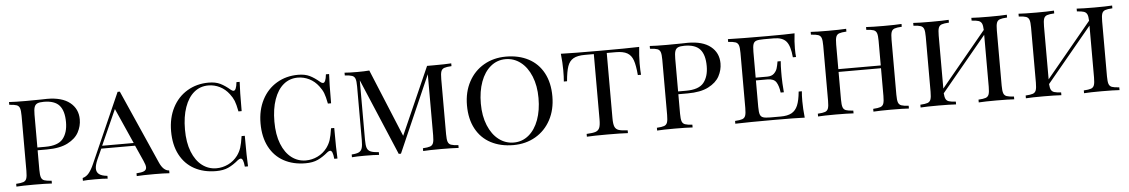

<svg xmlns="http://www.w3.org/2000/svg" viewBox="-34 -992 8082 1375"><g transform="rotate(-5 4007.0 -304.0)"><path d="M216 -246V-106Q216 -68 222 -51Q228 -34 244.5 -28Q261 -22 297 -20V0Q251 -3 170 -3Q84 -3 42 0V-20Q78 -22 94.5 -28Q111 -34 117 -51Q123 -68 123 -106V-502Q123 -540 117 -557Q111 -574 94.5 -580Q78 -586 42 -588V-608Q84 -605 164 -605L272 -606Q291 -607 315 -607Q422 -607 479 -561.5Q536 -516 536 -440Q536 -392 512.5 -348Q489 -304 432.5 -275Q376 -246 283 -246ZM216 -502V-266H273Q365 -266 400.5 -310Q436 -354 436 -429Q436 -510 402 -549Q368 -588 290 -588Q259 -588 243.5 -581Q228 -574 222 -556Q216 -538 216 -502Z M1142 -20V0Q1102 -3 1035 -3Q949 -3 907 0V-20Q944 -22 961.5 -30Q979 -38 979 -57Q979 -73 965 -104L914 -218H671L637 -143Q620 -104 620 -79Q620 -53 638.5 -38.5Q657 -24 698 -20V0Q668 -3 607 -3Q546 -3 520 0V-20Q547 -27 566 -50.5Q585 -74 602 -113L823 -613H839L1073 -84Q1100 -22 1142 -20ZM906 -238 793 -492 679 -238Z M1632 -557Q1643 -548 1651 -548Q1671 -548 1677 -608H1700Q1696 -548 1696 -398H1673Q1663 -450 1653 -475Q1643 -500 1623 -526Q1595 -563 1556 -582.5Q1517 -602 1474 -602Q1415 -602 1371.5 -566Q1328 -530 1304 -462Q1280 -394 1280 -302Q1280 -208 1306.5 -141.5Q1333 -75 1378.5 -40.5Q1424 -6 1481 -6Q1525 -6 1565.5 -25.5Q1606 -45 1634 -82Q1653 -108 1662.5 -137Q1672 -166 1680 -220H1703Q1703 -63 1707 0H1684Q1681 -31 1675 -45.5Q1669 -60 1659 -60Q1651 -60 1639 -51Q1601 -19 1565 -2.5Q1529 14 1477 14Q1388 14 1321 -22.5Q1254 -59 1217 -129.5Q1180 -200 1180 -298Q1180 -394 1218 -467.5Q1256 -541 1324 -581.5Q1392 -622 1478 -622Q1527 -622 1561 -605.5Q1595 -589 1632 -557Z M2275 -557Q2286 -548 2294 -548Q2314 -548 2320 -608H2343Q2339 -548 2339 -398H2316Q2306 -450 2296 -475Q2286 -500 2266 -526Q2238 -563 2199 -582.5Q2160 -602 2117 -602Q2058 -602 2014.5 -566Q1971 -530 1947 -462Q1923 -394 1923 -302Q1923 -208 1949.5 -141.5Q1976 -75 2021.5 -40.5Q2067 -6 2124 -6Q2168 -6 2208.5 -25.5Q2249 -45 2277 -82Q2296 -108 2305.5 -137Q2315 -166 2323 -220H2346Q2346 -63 2350 0H2327Q2324 -31 2318 -45.5Q2312 -60 2302 -60Q2294 -60 2282 -51Q2244 -19 2208 -2.5Q2172 14 2120 14Q2031 14 1964 -22.5Q1897 -59 1860 -129.5Q1823 -200 1823 -298Q1823 -394 1861 -467.5Q1899 -541 1967 -581.5Q2035 -622 2121 -622Q2170 -622 2204 -605.5Q2238 -589 2275 -557Z M3140 -502V-106Q3140 -68 3146 -51Q3152 -34 3168.5 -28Q3185 -22 3221 -20V0Q3175 -3 3094 -3Q3008 -3 2966 0V-20Q3002 -22 3018.5 -28Q3035 -34 3041 -51Q3047 -68 3047 -106V-545L2806 5H2790L2558 -544V-116Q2558 -77 2564.5 -58Q2571 -39 2590 -30.5Q2609 -22 2649 -20V0Q2613 -3 2547 -3Q2487 -3 2454 0V-20Q2489 -22 2506 -30.5Q2523 -39 2529 -58.5Q2535 -78 2535 -116V-502Q2535 -540 2529 -557Q2523 -574 2506.5 -580Q2490 -586 2454 -588V-608Q2487 -605 2547 -605Q2595 -605 2632 -608L2833 -121L3047 -605H3094Q3175 -605 3221 -608V-588Q3185 -586 3168.5 -580Q3152 -574 3146 -557Q3140 -540 3140 -502Z M3922 -310Q3922 -214 3882.5 -140.5Q3843 -67 3773 -26.5Q3703 14 3614 14Q3522 14 3452.5 -22.5Q3383 -59 3345 -129.5Q3307 -200 3307 -298Q3307 -394 3346.5 -467.5Q3386 -541 3456 -581.5Q3526 -622 3615 -622Q3707 -622 3776.5 -585.5Q3846 -549 3884 -478.5Q3922 -408 3922 -310ZM3407 -302Q3407 -213 3435 -145Q3463 -77 3511 -40.5Q3559 -4 3618 -4Q3679 -4 3725.5 -42.5Q3772 -81 3797 -149.5Q3822 -218 3822 -306Q3822 -395 3794 -463Q3766 -531 3718 -567.5Q3670 -604 3611 -604Q3550 -604 3503.5 -565.5Q3457 -527 3432 -458.5Q3407 -390 3407 -302Z M4565 -490Q4565 -438 4568 -408H4545Q4539 -478 4526 -515Q4513 -552 4484 -568.5Q4455 -585 4401 -585H4337V-116Q4337 -74 4345 -55Q4353 -36 4373 -29Q4393 -22 4438 -20V0Q4386 -3 4291 -3Q4191 -3 4143 0V-20Q4188 -22 4208 -29Q4228 -36 4236 -55Q4244 -74 4244 -116V-585H4180Q4126 -585 4097 -568.5Q4068 -552 4055 -515Q4042 -478 4036 -408H4013Q4016 -440 4016 -490Q4016 -542 4009 -608Q4092 -605 4291 -605Q4489 -605 4572 -608Q4565 -542 4565 -490Z M4822 -246V-106Q4822 -68 4828 -51Q4834 -34 4850.5 -28Q4867 -22 4903 -20V0Q4857 -3 4776 -3Q4690 -3 4648 0V-20Q4684 -22 4700.5 -28Q4717 -34 4723 -51Q4729 -68 4729 -106V-502Q4729 -540 4723 -557Q4717 -574 4700.5 -580Q4684 -586 4648 -588V-608Q4690 -605 4770 -605L4878 -606Q4897 -607 4921 -607Q5028 -607 5085 -561.5Q5142 -516 5142 -440Q5142 -392 5118.5 -348Q5095 -304 5038.5 -275Q4982 -246 4889 -246ZM4822 -502V-266H4879Q4971 -266 5006.5 -310Q5042 -354 5042 -429Q5042 -510 5008 -549Q4974 -588 4896 -588Q4865 -588 4849.5 -581Q4834 -574 4828 -556Q4822 -538 4822 -502Z M5709 0Q5644 -3 5490 -3Q5305 -3 5210 0V-20Q5246 -22 5262.5 -28Q5279 -34 5285 -51Q5291 -68 5291 -106V-502Q5291 -540 5285 -557Q5279 -574 5262.5 -580Q5246 -586 5210 -588V-608Q5305 -605 5490 -605Q5630 -605 5689 -608Q5682 -548 5682 -500Q5682 -461 5685 -438H5662Q5655 -520 5627.5 -552.5Q5600 -585 5538 -585H5465Q5429 -585 5412.5 -579.5Q5396 -574 5390 -557Q5384 -540 5384 -502V-316H5467Q5499 -316 5516 -332.5Q5533 -349 5539 -368.5Q5545 -388 5550 -418H5573Q5570 -384 5570 -344V-306Q5570 -267 5576 -194H5553Q5547 -242 5530 -269Q5513 -296 5467 -296H5384V-106Q5384 -68 5390 -51Q5396 -34 5412.5 -28.5Q5429 -23 5465 -23H5538Q5588 -23 5617 -39Q5646 -55 5661 -90.5Q5676 -126 5682 -190H5705Q5702 -163 5702 -118Q5702 -66 5709 0Z M6458 -588Q6422 -586 6405.5 -580Q6389 -574 6383 -557Q6377 -540 6377 -502V-106Q6377 -68 6383 -51Q6389 -34 6405.5 -28Q6422 -22 6458 -20V0Q6416 -3 6330 -3Q6250 -3 6203 0V-20Q6239 -22 6255.5 -28Q6272 -34 6278 -51Q6284 -68 6284 -106V-305H5979V-106Q5979 -68 5985 -51Q5991 -34 6007.5 -28Q6024 -22 6060 -20V0Q6014 -3 5933 -3Q5847 -3 5805 0V-20Q5841 -22 5857.5 -28Q5874 -34 5880 -51Q5886 -68 5886 -106V-502Q5886 -540 5880 -557Q5874 -574 5857.5 -580Q5841 -586 5805 -588V-608Q5847 -605 5933 -605Q6013 -605 6060 -608V-588Q6024 -586 6007.5 -580Q5991 -574 5985 -557Q5979 -540 5979 -502V-325H6284V-502Q6284 -540 6278 -557Q6272 -574 6255.5 -580Q6239 -586 6203 -588V-608Q6249 -605 6330 -605Q6416 -605 6458 -608Z M7134 -502V-106Q7134 -68 7140 -51Q7146 -34 7162.5 -28Q7179 -22 7215 -20V0Q7173 -3 7087 -3Q7006 -3 6960 0V-20Q6996 -22 7012.5 -28Q7029 -34 7035 -51Q7041 -68 7041 -106V-479L6716 -87Q6718 -59 6725 -45.5Q6732 -32 6748 -27Q6764 -22 6797 -20V0Q6751 -3 6670 -3Q6584 -3 6542 0V-20Q6578 -22 6594.5 -28Q6611 -34 6617 -51Q6623 -68 6623 -106V-502Q6623 -540 6617 -557Q6611 -574 6594.5 -580Q6578 -586 6542 -588V-608Q6584 -605 6670 -605Q6750 -605 6797 -608V-588Q6761 -586 6744.5 -580Q6728 -574 6722 -557Q6716 -540 6716 -502V-121L7041 -514Q7040 -546 7033 -560.5Q7026 -575 7010 -580.5Q6994 -586 6960 -588V-608Q7006 -605 7087 -605Q7173 -605 7215 -608V-588Q7179 -586 7162.5 -580Q7146 -574 7140 -557Q7134 -540 7134 -502Z M7891 -502V-106Q7891 -68 7897 -51Q7903 -34 7919.5 -28Q7936 -22 7972 -20V0Q7930 -3 7844 -3Q7763 -3 7717 0V-20Q7753 -22 7769.5 -28Q7786 -34 7792 -51Q7798 -68 7798 -106V-479L7473 -87Q7475 -59 7482 -45.5Q7489 -32 7505 -27Q7521 -22 7554 -20V0Q7508 -3 7427 -3Q7341 -3 7299 0V-20Q7335 -22 7351.5 -28Q7368 -34 7374 -51Q7380 -68 7380 -106V-502Q7380 -540 7374 -557Q7368 -574 7351.5 -580Q7335 -586 7299 -588V-608Q7341 -605 7427 -605Q7507 -605 7554 -608V-588Q7518 -586 7501.5 -580Q7485 -574 7479 -557Q7473 -540 7473 -502V-121L7798 -514Q7797 -546 7790 -560.5Q7783 -575 7767 -580.5Q7751 -586 7717 -588V-608Q7763 -605 7844 -605Q7930 -605 7972 -608V-588Q7936 -586 7919.5 -580Q7903 -574 7897 -557Q7891 -540 7891 -502Z"/></g></svg>

Font: Playfair Display SC
Style: Regular
Weight: 400
Designer: Claus Eggers Sørensen
Foundry: Claus Eggers Sørensen
Version: Version 1.200; ttfautohint (v1.6)